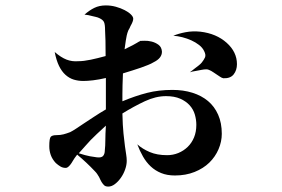

<svg xmlns="http://www.w3.org/2000/svg" viewBox="-20 -614 1040 709"><path d="M620 -482Q639 -490 665 -495Q691 -500 720 -497Q779 -490 817 -456Q855 -422 855 -377Q855 -355 843 -339.5Q831 -324 805 -325Q799 -326 792 -331Q785 -336 777 -341Q772 -344 768 -347Q764 -350 760 -352Q756 -354 751.5 -356Q747 -358 742 -358Q734 -358 724 -356Q714 -354 703 -352Q689 -350 681 -347Q685 -350 689.5 -353.5Q694 -357 699 -361Q707 -367 714 -372.5Q721 -378 725 -383Q733 -393 737 -402Q741 -411 734 -425Q728 -438 715 -448Q702 -458 686.5 -465Q671 -472 653.5 -476.5Q636 -481 620 -482ZM487 -81Q506 -64 533 -52.5Q560 -41 597 -41Q619 -41 638.5 -49Q658 -57 673 -71.5Q688 -86 696.5 -106.5Q705 -127 705 -153Q705 -172 699.5 -191Q694 -210 680.5 -225Q667 -240 645.5 -249.5Q624 -259 593 -259Q555 -259 514.5 -240Q474 -221 432 -195Q433 -150 436 -121Q439 -92 441.5 -73.5Q444 -55 446 -43Q448 -31 448 -20Q448 -5 442 12Q436 29 426 43Q416 57 404 66Q392 75 380 75Q370 75 365 70.5Q360 66 355 58Q353 54 350.5 49.5Q348 45 346 40Q343 35 339.5 29.5Q336 24 331 19Q314 1 298.5 -13.5Q283 -28 265 -43Q254 -29 249 -20Q244 -11 239 -5Q230 6 223 6Q212 6 203.5 1Q195 -4 186 -12Q173 -26 167.5 -41.5Q162 -57 162 -74Q162 -103 167.5 -109Q173 -115 189 -115Q203 -115 214.5 -118Q226 -121 239 -126Q249 -131 261 -139Q267 -143 274.5 -148Q282 -153 291 -159Q308 -170 327.5 -183Q347 -196 371 -210V-289V-326Q345 -320 324 -317.5Q303 -315 288 -315Q269 -315 252.5 -320Q236 -325 222 -337.5Q208 -350 198 -370.5Q188 -391 182 -422Q205 -402 225.5 -394Q246 -386 269 -388Q289 -388 315 -393.5Q341 -399 370 -407Q370 -439 369.5 -463.5Q369 -488 368 -502Q368 -524 364 -532.5Q360 -541 347 -547Q341 -550 334 -551.5Q327 -553 319 -555Q313 -557 306.5 -558Q300 -559 292 -560Q310 -576 328.5 -585Q347 -594 371 -594Q390 -594 408 -589Q426 -584 440.5 -576.5Q455 -569 463.5 -560.5Q472 -552 472 -545Q472 -535 462 -518Q459 -510 454 -502Q452 -497 450.5 -492.5Q449 -488 448 -483Q446 -475 444.5 -464Q443 -453 440 -432Q460 -442 470 -447Q480 -452 486 -456Q492 -460 495 -461Q496 -462 496.5 -462Q497 -462 498 -463Q501 -463 513.5 -463.5Q526 -464 540 -460.5Q554 -457 565.5 -448.5Q577 -440 578 -423Q578 -399 547 -384Q539 -379 526.5 -374Q514 -369 500 -364Q486 -359 469.5 -354Q453 -349 434 -343Q433 -319 432.5 -300Q432 -281 432 -266V-240Q480 -260 523 -271Q566 -282 617 -282Q657 -282 690.5 -271.5Q724 -261 748 -241Q772 -221 785.5 -190.5Q799 -160 799 -120Q799 -91 787 -63Q775 -35 753 -13.5Q731 8 698.5 21Q666 34 626 34Q597 34 575 25Q553 16 536.5 0.5Q520 -15 508 -36Q496 -57 487 -81ZM271 -48Q296 -40 312 -37Q328 -34 338 -33Q355 -31 361 -38.5Q367 -46 367 -58Q369 -76 369 -97Q369 -118 371 -150Q350 -131 338 -119.5Q326 -108 315 -97Q305 -86 295 -75Q285 -64 271 -48Z"/></svg>

Font: XinYuGongZhangJiaSongA
Style: Regular
Weight: 900
Designer: XinYuGong
Foundry: Adobe Systems Incorporated
Version: Version 1.00